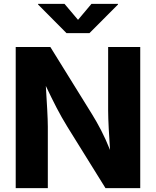

<svg xmlns="http://www.w3.org/2000/svg" viewBox="-20 -970 804 990"><path d="M61 0H226.6V-316.4C226.6 -360.8 221.7 -439.5 216.3 -526.9C258.8 -438 285.6 -384.3 327.6 -315.9L523.9 0H703.1V-727.5H537.6V-399.9C537.6 -350.6 542.5 -269 547.4 -196.8C516.1 -274.9 485.8 -330.1 454.6 -380.9L239.7 -727.5H61ZM312.5 -950.2H176.3V-946.8L322.8 -799.3H441.4L588.4 -946.8V-950.2H451.7L382.3 -867.7Z"/></svg>

Font: Raveo
Style: Bold
Weight: 700
Designer: Jakub Foglar, Rasmus Andersson (Inter)
Foundry: Jakubfoglar.com
Version: Version 1.100;Glyphs 3.2.3 (3260)